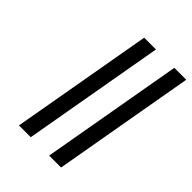

<svg xmlns="http://www.w3.org/2000/svg" viewBox="-215 -843 945 945"><g transform="rotate(45 257.5 -370.5)"><path d="M304.2 -741.2 173.8 0H91.8L222.2 -741.2ZM515.1 -741.2 384.8 0H301.8L432.1 -741.2Z"/></g></svg>

Font: SVN-Poppins
Style: Italic
Weight: 400
Italic angle: -10°
Designer: Ninad Kale (Devanagari), Jonny Pinhorn (Latin)
Foundry: Indian Type Foundry
Version: Version 3.002 2017